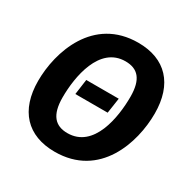

<svg xmlns="http://www.w3.org/2000/svg" viewBox="-164 -859 1007 1024"><g transform="rotate(30 340.0 -346.5)"><path d="M401 -710C125 -710 39 -445 39 -267C39 -86 135 17 304 17C580 17 665 -246 665 -426C665 -608 569 -710 401 -710ZM391 -590C467 -590 508 -547 508 -439C508 -313 475 -103 313 -103C238 -103 196 -147 196 -256C196 -382 231 -590 391 -590ZM459 -399H259L246 -305H445Z"/></g></svg>

Font: Fira Sans
Style: Bold Italic
Weight: 700
Italic angle: -8°
Designer: bBox Type GmbH & Carrois Corporate GbR & Edenspiekermann AG
Foundry: bBox Type GmbH & Carrois Corporate GbR & Edenspiekermann AG
Version: Version 4.301;PS 004.301;hotconv 1.0.88;makeotf.lib2.5.64775